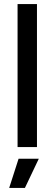

<svg xmlns="http://www.w3.org/2000/svg" viewBox="-20 -720 267 940"><path d="M66 0V-700H161V0ZM25 200 71 57H170L102 200Z"/></svg>

Font: Figtree Light Medium
Style: Regular
Weight: 500
Version: Version 2.001;gftools[0.9.30]